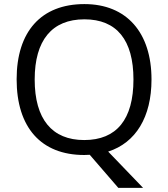

<svg xmlns="http://www.w3.org/2000/svg" viewBox="-20 -745 819 935"><path d="M676.8 169.9H556.2L417 8.8L390.1 9.8C179.7 9.8 61 -124.5 61 -358.9C61 -591.3 180.2 -725.1 391.1 -725.1C596.2 -725.1 717.8 -586.9 717.8 -357.9C717.8 -174.8 641.1 -49.8 506.8 -6.8ZM148.9 -357.9C148.9 -164.6 233.4 -63 390.1 -63C548.3 -63 629.9 -164.1 629.9 -357.9C629.9 -549.8 548.8 -650.9 391.1 -650.9C232.9 -650.9 148.9 -548.8 148.9 -357.9Z"/></svg>

Font: OpenSansEmoji
Style: Regular
Weight: 400
Foundry: MorbZ
Version: Version 1.000;PS 001.000;hotconv 1.0.70;makeotf.lib2.5.58329